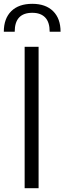

<svg xmlns="http://www.w3.org/2000/svg" viewBox="-55 -985 337 1005"><path d="M74 -740H147V0H74ZM205 -819Q205 -869 181.5 -893.5Q158 -918 114 -918Q22 -918 22 -819H-35Q-35 -888 4 -926.5Q43 -965 114 -965Q184 -965 223 -926.5Q262 -888 262 -819Z"/></svg>

Font: Encode Sans Compressed
Style: Regular
Weight: 400
Designer: Pablo Impallari, Andres Torresi
Foundry: Pablo Impallari, Andres Torresi
Version: Version 1.000; ttfautohint (v1.00) -l 8 -r 50 -G 200 -x 14 -